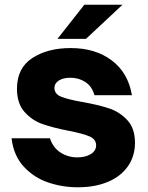

<svg xmlns="http://www.w3.org/2000/svg" viewBox="-20 -783 628 815"><path d="M29 -196H192Q205 -156 237 -135.5Q269 -115 308 -115Q343 -115 365.5 -129Q388 -143 388 -166Q388 -192 360 -204Q332 -216 271 -228Q204 -241 160 -256.5Q116 -272 84 -308Q52 -344 52 -406Q52 -494 117 -536.5Q182 -579 280 -579Q385 -579 454.5 -526.5Q524 -474 540 -379H381Q370 -417 342 -435Q314 -453 279 -453Q248 -453 229.5 -441Q211 -429 211 -410Q211 -384 239.5 -372.5Q268 -361 330 -350Q398 -338 443 -323Q488 -308 520.5 -273Q553 -238 553 -177Q553 -121 523.5 -78Q494 -35 439 -11.5Q384 12 310 12Q245 12 184.5 -8.5Q124 -29 81 -75.5Q38 -122 29 -196ZM345 -618H224L338 -763H500Z"/></svg>

Font: Open Sauce One Black
Style: Regular
Weight: 900
Designer: Alfredo Marco Pradil
Foundry: Creative Sauce Fz LLC
Version: Version 1.477